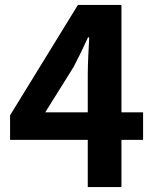

<svg xmlns="http://www.w3.org/2000/svg" viewBox="-20 -761 630 781"><path d="M337 0V-192H21V-292L297 -741H474V-304H562V-192H474V0ZM337 -304V-455Q337 -487 339 -531.5Q341 -576 343 -609H338Q311 -549 279 -488L164 -304Z"/></svg>

Font: Source Han Sans TC
Style: Bold
Weight: 700
Designer: Ryoko NISHIZUKA Ë•øÂ°öÊ∂ºÂ≠ê (kana, bopomofo & ideographs); Paul D. Hunt (Latin, Greek & Cyrillic); Sandoll Communicatio
Foundry: Adobe
Version: Version 2.004;hotconv 1.0.118;makeotfexe 2.5.65603